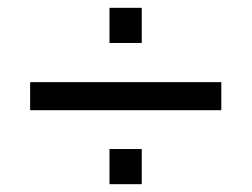

<svg xmlns="http://www.w3.org/2000/svg" viewBox="-20 -577 640 488"><path d="M258.3 -467.8V-557.1H340.3V-467.8ZM56.6 -296.9V-368.2H542.5V-296.9ZM258.3 -108.9V-198.2H340.3V-108.9Z"/></svg>

Font: Cousine
Style: Regular
Weight: 400
Monospace: yes
Designer: Steve Matteson
Foundry: Monotype Imaging Inc.
Version: Version 1.21